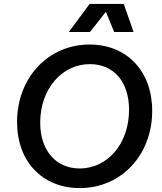

<svg xmlns="http://www.w3.org/2000/svg" viewBox="-20 -943 825 979"><path d="M387 16C598 16 756 -152 756 -378C756 -580 627 -716 437 -716C226 -716 67 -547 67 -321C67 -119 196 16 387 16ZM386 -84C265 -84 185 -176 185 -318C185 -488 295 -616 438 -616C560 -616 638 -526 638 -383C638 -212 530 -84 386 -84ZM331 -780H439L520 -883L562 -780H661L611 -923H437Z"/></svg>

Font: Uncut Sans Semibold Italic
Style: Regular
Weight: 600
Italic angle: -11°
Designer: Kasper Nordkvist
Foundry: UNCUT.wtf
Version: Version 1.304;Glyphs 3.2 (3246)